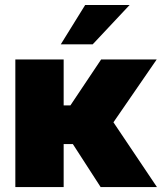

<svg xmlns="http://www.w3.org/2000/svg" viewBox="-20 -756 654 776"><path d="M42 0V-515.6H237.3V-330.1H264.6L388.7 -515.6H613.3L438.5 -261.7L614.3 0H386.7L274.4 -173.8H237.3V0ZM225.6 -576.7 324.2 -735.8H503.9L354.5 -576.7Z"/></svg>

Font: Inter Display Black
Style: Regular
Weight: 900
Designer: Rasmus Andersson
Foundry: rsms
Version: Version 4.000;git-a52131595